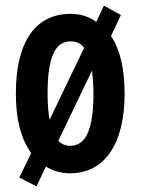

<svg xmlns="http://www.w3.org/2000/svg" viewBox="-20 -602 498 678"><path d="M420 -272C420 -356 405 -426 372 -475L407 -549L347 -582L320 -525C293 -544 264 -553 229 -553C105 -553 36 -454 36 -272C36 -184 52 -116 90 -61L48 25L109 56L142 -14C166 1 194 10 227 10C350 10 420 -94 420 -272ZM148 -271C148 -398 174 -456 229 -456C249 -456 266 -449 277 -433L155 -179C151 -202 148 -233 148 -271ZM310 -272C310 -147 284 -87 228 -87C212 -87 197 -93 186 -105L305 -353C307 -331 310 -305 310 -272Z"/></svg>

Font: Noto Sans Gujarati ExtraCondensed SemiBold
Style: Regular
Weight: 600
Width: 2
Designer: Jelle Bosma - Monotype Design Team, Universal Thirst
Foundry: Monotype Imaging Inc.
Version: Version 2.106